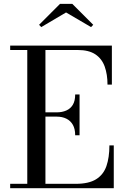

<svg xmlns="http://www.w3.org/2000/svg" viewBox="-20 -990 666 1010"><path d="M33.5 0V-23H123.5V-727H33.5V-750H568.5V-545H545.5Q545.5 -598.5 530.8 -639.8Q516 -681 481.8 -704Q447.5 -727 389 -727H219V-23H378.5Q447 -23 485.5 -47Q524 -71 539.8 -116.2Q555.5 -161.5 555.5 -225H578.5V0ZM375.5 -278.5Q375.5 -312 363.2 -333.5Q351 -355 329 -365.8Q307 -376.5 278.5 -376.5H198V-399H278.5Q307 -399 329 -408.8Q351 -418.5 363.2 -439Q375.5 -459.5 375.5 -493H398.5V-278.5ZM197 -847.5 185.5 -859.5 295.5 -969.5H360.5L470.5 -859.5L459 -847.5L327.5 -924.5Z"/></svg>

Font: BodoniModa 10 Custom
Style: Regular
Weight: 400
Designer: Owen Earl
Foundry: indestructible type
Version: Version 2.005